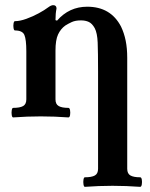

<svg xmlns="http://www.w3.org/2000/svg" viewBox="-20 -451 581 744"><path d="M31 4Q27 4 25.5 -5Q24 -14 25.5 -23.5Q27 -33 31 -33Q57 -33 69.5 -40Q82 -47 82 -66V-252Q82 -298 74.5 -315.5Q67 -333 38 -333Q34 -333 32.5 -342Q31 -351 32.5 -360Q34 -369 38 -369Q57 -369 82 -378Q107 -387 130 -399.5Q153 -412 166 -422Q178 -431 186 -431Q199 -431 199 -418Q195 -399 195 -373L201 -371Q248 -425 318 -425Q409 -425 449 -348Q461 -323 467 -293.5Q473 -264 473 -227V203Q473 222 485.5 229Q498 236 523 236Q528 236 529.5 245Q531 254 529.5 263.5Q528 273 523 273Q496 271 469.5 270Q443 269 416 269Q389 269 362.5 270Q336 271 309 273Q305 273 303.5 263.5Q302 254 303.5 245Q305 236 309 236Q335 236 347.5 229Q360 222 360 203V-173Q360 -249 358.5 -286Q357 -323 347 -342Q337 -360 324 -366Q311 -372 294 -372Q272 -372 258 -365.5Q244 -359 233 -352Q215 -339 205 -317.5Q195 -296 195 -255V-66Q195 -47 207.5 -40Q220 -33 245 -33Q250 -33 251.5 -23.5Q253 -14 251.5 -5Q250 4 245 4Q218 2 191.5 1Q165 0 138 0Q111 0 84.5 1Q58 2 31 4Z"/></svg>

Font: Junicode
Style: Bold
Weight: 700
Designer: Peter S. Baker
Version: Version 2.100; ttfautohint (v1.8.4)